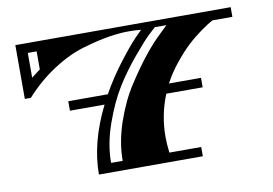

<svg xmlns="http://www.w3.org/2000/svg" viewBox="-71 -764 1248 879"><g transform="rotate(-10 553.0 -325.0)"><path d="M48 -650H1049V-605H957Q935 -594 899.5 -568.5Q864 -543 835 -516Q806 -489 770.5 -445.5Q735 -402 710 -355H859V-311H690Q652 -218 652 -116Q652 -86 657 -43H805V0H322Q322 -149 403 -311H242V-355H426Q465 -425 515.5 -491Q566 -557 596 -588L627 -619Q608 -622 568 -622Q528 -622 477.5 -614Q427 -606 356.5 -585.5Q286 -565 212 -517Q138 -469 76 -400H48ZM139 -605H98V-490L139 -521ZM440 -43Q440 -130 471.5 -221.5Q503 -313 548 -382Q636 -518 714 -590L745 -620H691Q679 -609 658 -589.5Q637 -570 584.5 -507.5Q532 -445 492 -380.5Q452 -316 419 -223Q386 -130 386 -43Z"/></g></svg>

Font: Diplomata SC
Style: Regular
Weight: 400
Width: 7
Designer: Eduardo Rodriguez Tunni
Foundry: Eduardo Rodriguez Tunni
Version: Version 1.001